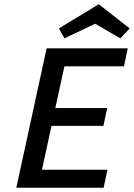

<svg xmlns="http://www.w3.org/2000/svg" viewBox="-20 -886 632 906"><path d="M429 -774 284 -705 258 -752 446 -866 592 -752 548 -705ZM57 0 200 -658H583L565 -573H284L241 -376H486L468 -292H223L178 -85H487L469 0Z"/></svg>

Font: EauTestInfant Semibold
Style: Italic
Weight: 600
Italic angle: -12°
Designer: Christian Thalmann (Catharsis Fonts)
Version: Version 0.001;PS 000.001;hotconv 1.0.88;makeotf.lib2.5.64775